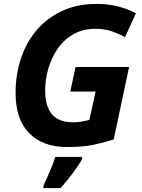

<svg xmlns="http://www.w3.org/2000/svg" viewBox="-20 -745 730 986"><path d="M324 10Q200 10 130 -61Q60 -132 60 -268Q60 -359 86.5 -441.5Q113 -524 166 -587.5Q219 -651 297 -688Q375 -725 478 -725Q585 -725 678 -677L622 -554Q586 -574 550 -585.5Q514 -597 471 -597Q405 -597 356.5 -569Q308 -541 276 -494.5Q244 -448 228 -392Q212 -336 212 -280Q212 -201 246 -159Q280 -117 356 -117Q381 -117 399.5 -120.5Q418 -124 439 -129L471 -275H341L368 -401H643L564 -29Q515 -13 460.5 -1.5Q406 10 324 10ZM203 221V208Q217 179 235.5 136Q254 93 264 61H402V71Q384 104 354 144Q324 184 291 221Z"/></svg>

Font: Noto IKEA Latin
Style: Bold Italic
Weight: 700
Italic angle: -12°
Designer: Monotype Design Team
Foundry: Monotype Imaging Inc.
Version: Version 1.0